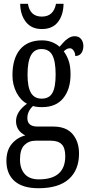

<svg xmlns="http://www.w3.org/2000/svg" viewBox="-20 -760 470 1018"><path d="M14 93Q14 37 42.5 3Q71 -31 114 -42Q65 -67 65 -118Q65 -168 123 -210Q88 -229 67 -270Q46 -311 46 -361Q46 -449 86 -497.5Q126 -546 203 -546Q257 -546 296 -512Q300 -516 313 -531.5Q326 -547 342.5 -557.5Q359 -568 376 -568Q398 -568 410 -553Q422 -538 422 -516Q422 -493 411 -478Q400 -463 379 -463Q379 -479 370.5 -491.5Q362 -504 351 -504Q341 -504 334 -500Q327 -496 318 -488Q335 -465 344.5 -436.5Q354 -408 354 -366Q354 -287 315.5 -239.5Q277 -192 203 -192Q172 -192 155 -198Q125 -170 125 -134Q125 -89 179 -89H262Q331 -89 365 -49Q399 -9 399 54Q399 141 345 189.5Q291 238 184 238Q100 238 57 200Q14 162 14 93ZM275 -365Q275 -435 257.5 -467.5Q240 -500 200 -500Q162 -500 144 -466.5Q126 -433 126 -364Q126 -299 144 -268Q162 -237 201 -237Q241 -237 258 -267.5Q275 -298 275 -365ZM326 68Q326 24 307 5Q288 -14 250 -14H168Q133 -14 109.5 9Q86 32 86 86Q86 134 111 162.5Q136 191 186 191Q326 191 326 68ZM87 -740H128Q139 -672 202 -672Q264 -672 277 -740H317Q316 -680 287 -643Q258 -606 202 -606Q147 -606 117.5 -643.5Q88 -681 87 -740Z"/></svg>

Font: Noto Serif Cond
Style: Regular
Weight: 400
Width: 3
Designer: Monotype Design Team
Foundry: Monotype Imaging Inc.
Version: Version 1.001